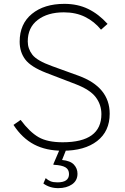

<svg xmlns="http://www.w3.org/2000/svg" viewBox="-20 -772 649 996"><path d="M50 -124 87 -150Q134 -87 180 -60.5Q226 -34 305 -34Q506 -34 506 -180Q506 -229 476.5 -268Q447 -307 371 -336L220 -394Q140 -425 111 -463.5Q82 -502 82 -556Q82 -648 145.5 -700Q209 -752 314 -752Q383 -752 437.5 -725.5Q492 -699 538 -648L504 -618Q470 -660 422 -684Q374 -708 311 -708Q227 -708 175.5 -668.5Q124 -629 124 -557Q124 -519 148 -488Q172 -457 250 -429L388 -379Q549 -320 549 -182Q549 -91 484 -40.5Q419 10 305 10Q219 10 157 -22.5Q95 -55 50 -124ZM282 204Q238 204 205 180L217 152Q229 163 242.5 168.5Q256 174 278 174Q338 174 338 131Q338 107 319.5 96Q301 85 261 83Q255 83 257 79L293 -5H327L302 58Q345 62 363.5 82Q382 102 382 129Q382 165 353.5 184.5Q325 204 282 204Z"/></svg>

Font: Morrison Thin
Style: Regular
Weight: 100
Designer: Pablo Impallari, Rodrigo Fuenzalida (Modified by Dan O. Williams)
Version: Version 0.03;June 6, 2019;FontCreator 11.5.0.2425 64-bit; tt